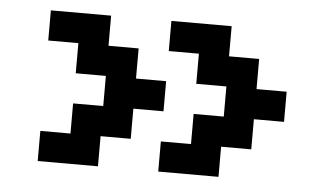

<svg xmlns="http://www.w3.org/2000/svg" viewBox="-39 -580 946 551"><g transform="rotate(5 434.0 -304.0)"><path d="M86.8 -173.6H173.6V-260.4H260.4V-347.2H173.6V-434H86.8V-520.8H260.4V-434H347.2V-347.2H434V-260.4H347.2V-173.6H260.4V-86.8H86.8ZM434 -173.6H520.8V-260.4H607.6V-347.2H520.8V-434H434V-520.8H607.6V-434H694.4V-347.2H781.2V-260.4H694.4V-173.6H607.6V-86.8H434Z"/></g></svg>

Font: 8-bit Operator+ 8
Style: Bold
Weight: 700
Designer: GrandChaos9000
Version: Version 1.3.0 - August 1, 2014